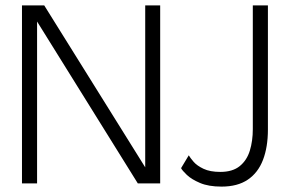

<svg xmlns="http://www.w3.org/2000/svg" viewBox="-20 -680 1076 712"><path d="M114.5 -605 117.5 -604.5V0H61.5V-660H144L521 -55.5L518.5 -55V-660H574V0H491ZM973.5 -199.5Q973.5 -134.5 955.2 -87Q937 -39.5 899 -13.8Q861 12 801.5 12Q753.5 12 721.8 -1.5Q690 -15 672.8 -31.5Q655.5 -48 651.5 -56.5L680 -104Q685.5 -94.5 698 -80Q710.5 -65.5 734.8 -54Q759 -42.5 797 -42.5Q842.5 -42.5 869 -64Q895.5 -85.5 906.5 -121.5Q917.5 -157.5 917.5 -201V-660H973.5Z"/></svg>

Font: League Spartan Thin Light
Style: Regular
Weight: 300
Version: Version 2.002